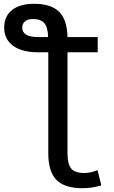

<svg xmlns="http://www.w3.org/2000/svg" viewBox="-20 -760 601 1010"><path d="M335 45Q335 103 354.5 126.5Q374 150 423 150Q458 150 493 135L513 215Q465 230 413 230Q320 230 277 186.5Q234 143 234 45V-485H180Q95 -485 48.5 -519.5Q2 -554 2 -615Q2 -674 43 -707Q84 -740 160 -740Q248 -740 290.5 -698.5Q333 -657 335 -565H494V-485H335ZM233 -565Q232 -617 213 -638.5Q194 -660 153 -660Q127 -660 112 -648Q97 -636 97 -615Q97 -565 180 -565Z"/></svg>

Font: Mplus 1p Medium
Style: Regular
Weight: 500
Version: Version 1.061